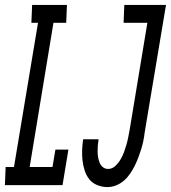

<svg xmlns="http://www.w3.org/2000/svg" viewBox="-46 -755 697 783"><path d="M-26 0 -23 -74H11L109 -662H82L85 -735H227L224 -662H172L75 -74H168L180 -145H233L209 0ZM392 8Q371 8 351 0Q331 -8 318.5 -23.5Q306 -39 299.5 -59Q293 -79 290.5 -100.5Q288 -122 289 -144Q290 -166 293 -187H356Q354 -175 353 -162.5Q352 -150 352 -138Q352 -126 354 -114Q356 -102 360.5 -91Q365 -80 374 -73Q383 -66 395 -66Q411 -66 424 -78Q437 -90 445.5 -104.5Q454 -119 459.5 -134Q465 -149 469.5 -164.5Q474 -180 477 -195.5Q480 -211 483 -227L555 -662H458L461 -735H631L544 -215Q542 -197 538.5 -180Q535 -163 529.5 -145.5Q524 -128 517.5 -111Q511 -94 503 -78Q495 -62 484 -46Q473 -30 459 -18Q445 -6 427.5 1Q410 8 392 8Z"/></svg>

Font: Iosevka Slab Extended Oblique
Style: Regular
Weight: 400
Width: 7
Italic angle: -9°
Monospace: yes
Designer: Belleve Invis
Foundry: Belleve Invis
Version: Version 11.1.0; ttfautohint (v1.8.3)